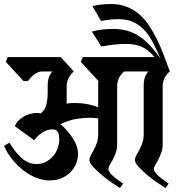

<svg xmlns="http://www.w3.org/2000/svg" viewBox="-42 -925 899 962"><path d="M328 -567Q314 -556 303 -536.5Q292 -517 292 -490V-422Q292 -418 292 -414Q292 -410 291 -406Q310 -409 330 -409Q364 -409 392.5 -404Q421 -399 450 -388V-497Q450 -502 450 -508Q450 -514 451 -519L363 -615L373 -639H732Q700 -677 667.5 -691Q635 -705 589 -705Q537 -705 466 -692L418 -767Q449 -775 476 -777.5Q503 -780 528 -780Q567 -780 599 -770Q631 -760 659 -741Q687 -722 712 -694.5Q737 -667 762 -632Q742 -678 722.5 -715Q703 -752 678.5 -777Q654 -802 623.5 -815.5Q593 -829 551 -829Q513 -829 464 -820L421 -895Q470 -905 513 -905Q557 -905 592 -891.5Q627 -878 655 -854Q683 -830 704.5 -797.5Q726 -765 744.5 -727.5Q763 -690 778.5 -649Q794 -608 809 -567Q794 -556 783.5 -536.5Q773 -517 773 -490V-203Q773 -179 766 -159.5Q759 -140 751 -125Q743 -110 736 -98.5Q729 -87 729 -78Q729 -70 737 -59.5Q745 -49 757 -39Q769 -29 781.5 -20Q794 -11 803 -5L787 17Q775 10 749.5 -7.5Q724 -25 698.5 -46Q673 -67 653.5 -88Q634 -109 634 -123Q634 -134 641 -146.5Q648 -159 656 -174Q664 -189 671 -208.5Q678 -228 678 -252V-497Q678 -543 702 -567H581Q566 -556 555.5 -536.5Q545 -517 545 -490V-203Q545 -179 538 -159.5Q531 -140 523 -125Q515 -110 508 -98.5Q501 -87 501 -78Q501 -70 509 -59.5Q517 -49 529 -39Q541 -29 553.5 -20Q566 -11 575 -5L559 17Q547 10 521.5 -7.5Q496 -25 470.5 -46Q445 -67 425.5 -88Q406 -109 406 -123Q406 -134 413 -146.5Q420 -159 428 -174Q436 -189 443 -208.5Q450 -228 450 -252V-332Q427 -335 405 -335Q375 -335 339.5 -329Q304 -323 261 -303Q297 -272 323 -232Q349 -192 349 -154Q349 -128 339 -104Q329 -80 310.5 -61.5Q292 -43 265.5 -32Q239 -21 206 -21Q173 -21 139 -34.5Q105 -48 75 -71.5Q45 -95 19.5 -126.5Q-6 -158 -22 -194L5 -210Q40 -154 72 -128.5Q104 -103 141 -103Q167 -103 188 -114Q209 -125 224 -142.5Q239 -160 247 -182.5Q255 -205 255 -228Q255 -277 222 -277Q195 -277 170 -261Q145 -245 130 -222L32 -293Q44 -321 75.5 -340Q107 -359 143 -359Q148 -359 152.5 -358.5Q157 -358 162 -357Q185 -375 191 -403.5Q197 -432 197 -455V-497Q197 -543 221 -567H170Q149 -567 129 -551.5Q109 -536 98 -519H76L-13 -615L-3 -639H262Z"/></svg>

Font: Jaini
Style: Regular
Weight: 400
Designer: Girish Dalvi, Maithili Shingre
Foundry: Ek Type
Version: Version 1.001;PS 1.000;hotconv 16.6.51;makeotf.lib2.5.65220